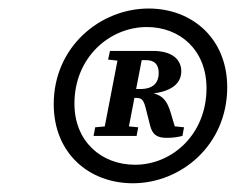

<svg xmlns="http://www.w3.org/2000/svg" viewBox="-20 -734 548 446"><path d="M288.7 -308.3C400.4 -308.3 507.8 -396.8 507.8 -531.5C507.8 -644.1 426.7 -714.2 325.3 -714.2C213.6 -714.2 104.8 -626.1 104.8 -492C104.8 -378.1 186.6 -308.3 288.7 -308.3ZM293.9 -351.3C215.5 -351.3 152.9 -405.3 152.9 -493.3C152.9 -600.9 234.8 -671.2 321.1 -671.2C398.2 -671.2 459.7 -617.6 459.7 -529.2C459.7 -421.3 379.3 -351.3 293.9 -351.3ZM403.8 -418.3 407.5 -438.3 359 -443.3 391 -423.4 377 -470.6C368 -501.4 355.8 -518.4 317.6 -519.2L314.8 -515.3C382 -517.5 401.1 -542.7 401.1 -568.3C401.1 -597.9 377.1 -615.7 335.5 -615.7H288.1L283.6 -594.3H319.3C337.8 -594.3 348.7 -585.3 348.7 -564.5C348.7 -543.7 338 -527.2 305.6 -527.2H271.2L267.8 -506.6H296.4C310.4 -506.6 314.2 -500.6 319.4 -479.1L328.8 -442C334.1 -421.7 344.3 -413.8 367 -413.8C381.3 -413.8 392.2 -415.3 403.8 -418.3ZM219.1 -418.3H275.2L313.3 -615.7H257.2L219.1 -418.3ZM231.1 -595.6 275.7 -590.6H281.1L285.8 -615.7H235.5L231.1 -595.6ZM197.4 -418.3H297.3L301.1 -438.3L257.2 -442.6H247L201.1 -438.3L197.4 -418.3Z"/></svg>

Font: Source Serif Variable
Style: Italic
Weight: 389
Italic angle: -12°
Designer: Frank Grießhammer
Foundry: Adobe Systems Incorporated
Version: Version 3.001;hotconv 1.0.111;makeotfexe 2.5.65597